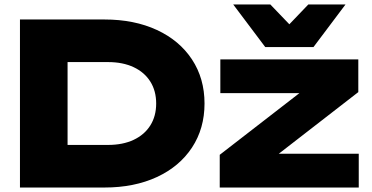

<svg xmlns="http://www.w3.org/2000/svg" viewBox="-20 -837 1660 857"><path d="M892.9 -375Q892.9 -263.4 837 -178.4Q781 -93.4 680.1 -46.7Q579.2 0 446.4 0H69.1V-750H446.4Q579.2 -750 680.1 -703.3Q781 -656.6 837 -571.6Q892.9 -486.6 892.9 -375ZM180.7 -190.1H462.5Q528 -190.1 576.5 -212.8Q624.9 -235.6 651 -277.2Q677.1 -318.8 677.1 -375Q677.1 -431.2 651 -472.8Q624.9 -514.4 576.5 -537.2Q528 -559.9 462.5 -559.9H180.7L281.6 -659.2V-90.8ZM960.8 -146 1350.9 -448 1499.4 -421.2H963.5V-571.8H1579.3V-425.9L1189.7 -123.9L1063.8 -150.7H1581.3V0H960.8ZM1163.9 -627 1020.9 -817.2H1186.5L1320.4 -677.7H1222.8L1356.3 -817.2H1522.3L1379.3 -627Z"/></svg>

Font: Unbounded Variable
Style: Regular
Weight: 400
Designer: Luke Prowse, Jean-Baptiste Morizot, Fátima Lázaro, Florian Runge
Foundry: NaN
Version: Version 1.600;FEAKit 1.0